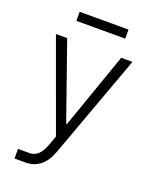

<svg xmlns="http://www.w3.org/2000/svg" viewBox="-166 -802 877 1098"><g transform="rotate(20 272.5 -253.0)"><path d="M127.5 204.5H60.7V146Q70.3 146.3 85.8 146.1Q101.2 146 114.3 146Q119.3 146 123.8 146Q128.2 146 131 146Q160.2 146 182 125.9Q203.8 105.8 220.5 60.7L240.4 5.3L39.8 -545.5H108.3L270.2 -83.5H275.2L437.1 -545.5H505.7L274.9 86.3Q231.5 204.5 127.5 204.5ZM421.2 -711.3V-656.2H123.9V-711.3Z"/></g></svg>

Font: Inter Zeller Light
Style: Regular
Weight: 300
Designer: Rasmus Andersson; Joe Bland
Foundry: zeller
Version: Version 3.015;git-dec3a8cb1